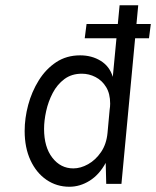

<svg xmlns="http://www.w3.org/2000/svg" viewBox="-20 -701 595 732"><path d="M244.5 11Q196 11 157.2 -15.5Q118.5 -42 96.2 -90Q74 -138 74 -201.5Q74 -250.5 87.5 -301Q101 -351.5 127.8 -394.5Q154.5 -437.5 194 -463.8Q233.5 -490 285.5 -490Q330 -490 364 -469Q398 -448 410 -408L436 -681H507L443 0H385L383 -80Q358.5 -35 321.8 -12Q285 11 244.5 11ZM259.5 -59Q287.5 -59 316 -75Q344.5 -91 365.2 -121.2Q386 -151.5 390 -195L398 -282.5Q399 -289.5 399.5 -294.5Q400 -299.5 400 -306Q400 -344 384.5 -369.2Q369 -394.5 344.2 -407.2Q319.5 -420 292 -420Q253 -420 225.5 -399.5Q198 -379 181 -346.5Q164 -314 156 -277.5Q148 -241 148 -209.5Q148 -140.5 179.5 -99.8Q211 -59 259.5 -59ZM303 -555 310 -609.5H555L548 -555Z"/></svg>

Font: Karla
Style: Italic
Weight: 400
Italic angle: -8°
Designer: Jonathan Pinhorn
Version: Version 2.004;gftools[0.9.33]